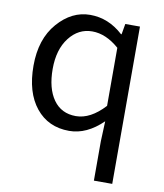

<svg xmlns="http://www.w3.org/2000/svg" viewBox="-87 -628 793 928"><g transform="rotate(10 310.0 -164.0)"><path d="M437 229V36L441 -63Q363 13 277 13Q174 13 113.5 -62Q53 -137 53 -268Q53 -399 122 -478Q191 -557 281 -557Q371 -557 443 -491H446L455 -543H527V229ZM437 -138V-423Q372 -480 304.5 -480Q237 -480 192 -422Q147 -364 147 -268.5Q147 -173 186 -118Q225 -63 296.5 -63Q368 -63 437 -138Z"/></g></svg>

Font: Swei Fan Sans CJK TC
Style: Regular
Weight: 400
Version: Version 2.130